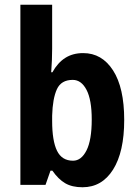

<svg xmlns="http://www.w3.org/2000/svg" viewBox="-20 -780 580 810"><path d="M200 -574Q200 -554 199 -526.5Q198 -499 196 -475H201Q223 -515 255 -535.5Q287 -556 331 -556Q410 -556 457 -483Q504 -410 504 -274Q504 -139 457 -64.5Q410 10 328 10Q284 10 255 -7Q226 -24 201 -60H193L172 0H66V-760H200ZM287 -443Q238 -443 220 -403.5Q202 -364 200 -292V-270Q200 -186 220.5 -144Q241 -102 288 -102Q323 -102 345 -145.5Q367 -189 367 -276Q367 -359 345 -401Q323 -443 287 -443Z"/></svg>

Font: Noto Sans Kannada Condensed
Style: Bold
Weight: 700
Width: 3
Designer: Jelle Bosma - Monotype Design Team
Foundry: Monotype Imaging Inc.
Version: Version 2.005; ttfautohint (v1.8.4.7-5d5b)